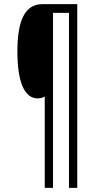

<svg xmlns="http://www.w3.org/2000/svg" viewBox="-20 -780 480 927"><path d="M353 127V-760H185C99 -760 64 -679 64 -532C64 -390 95 -305 162 -305C175 -305 185 -308 196 -314V127H236V-718H313V127Z"/></svg>

Font: Noto Sans Display Condensed Light
Style: Regular
Weight: 300
Width: 3
Designer: Monotype Design Team
Foundry: Monotype Imaging Inc.
Version: Version 1.900